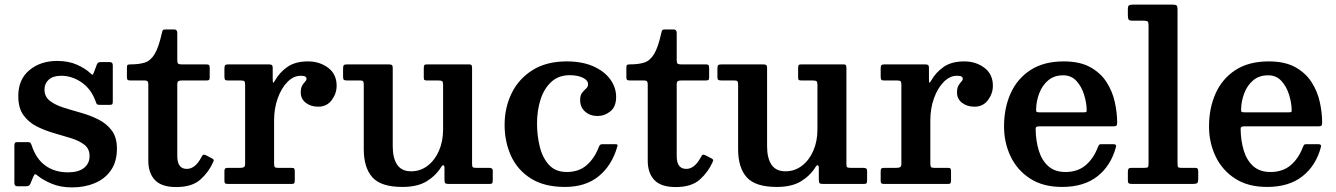

<svg xmlns="http://www.w3.org/2000/svg" viewBox="-20 -800 5810 835"><path d="M396 -359Q376 -414 334.2 -442.2Q292.5 -470.5 246 -470.5Q211 -470.5 192.2 -453.8Q173.5 -437 173.5 -411Q173.5 -380 196.2 -362Q219 -344 255 -332.5Q291 -321 331.2 -309.8Q371.5 -298.5 407.2 -280.8Q443 -263 465.8 -233Q488.5 -203 488.5 -153.5Q488.5 -97 462.5 -59.5Q436.5 -22 392.2 -3.5Q348 15 293.5 15Q244 15 206.2 -0.5Q168.5 -16 144.5 -35.5Q137.5 -42 133.2 -42Q129 -42 125.5 -33L112.5 -2Q110 4 106 7Q102 10 93 10H55Q42.5 10 42.5 -4.5V-166Q42.5 -175 45 -178.5Q47.5 -182 56 -182H100Q109.5 -182 112.2 -178.8Q115 -175.5 117.5 -168.5Q136.5 -109.5 177.2 -80Q218 -50.5 275.5 -50.5Q321.5 -50.5 345.5 -69.8Q369.5 -89 369.5 -121.5Q369.5 -153 347 -170.5Q324.5 -188 289.2 -199Q254 -210 214.5 -221.2Q175 -232.5 139.8 -250.2Q104.5 -268 82 -299.2Q59.5 -330.5 59.5 -382Q59.5 -455 108 -495Q156.5 -535 228 -535Q278 -535 314.2 -518.8Q350.5 -502.5 371.5 -483Q379 -476 381.5 -474.8Q384 -473.5 388.5 -485.5L401 -519Q404 -525.5 407.2 -527.8Q410.5 -530 420.5 -530H457.5Q470.5 -530 470.5 -516V-357.5Q470.5 -349 468 -346.5Q465.5 -344 457 -344H414Q403 -344 400.8 -347.8Q398.5 -351.5 396 -359Z M907.5 -96Q888.5 -52.5 852 -19.5Q815.5 13.5 746.5 13.5Q682.5 13.5 653.8 -17Q625 -47.5 625 -101V-432.5Q625 -442 622 -446Q619 -450 609.5 -450H548.5Q538.5 -450 535.2 -452.8Q532 -455.5 532 -465.5V-505Q532 -515.5 535 -517.8Q538 -520 548 -520Q585 -520 610 -528Q635 -536 652.5 -564.8Q670 -593.5 684 -656.5Q686 -665.5 688.2 -668.8Q690.5 -672 702.5 -672H737Q751 -672 751 -657V-537Q751 -526 755 -523Q759 -520 769.5 -520H876.5Q886 -520 889 -517Q892 -514 892 -504.5V-462.5Q892 -454 888.2 -452Q884.5 -450 876.5 -450H770Q760.5 -450 755.8 -447Q751 -444 751 -433.5V-121Q751 -65.5 792.5 -65.5Q829.5 -65.5 856.5 -117.5Q860.5 -125 863.5 -126.8Q866.5 -128.5 875.5 -125L898.5 -113Q906 -109.5 908.5 -106.2Q911 -103 907.5 -96Z M1046 -430.5Q1046 -442.5 1043 -446.2Q1040 -450 1028 -450H971.5Q961 -450 958.5 -453.5Q956 -457 956 -468V-502Q956 -512.5 959 -516.2Q962 -520 972.5 -520H1148.5Q1157.5 -520 1161.8 -517.5Q1166 -515 1166 -505.5V-456.5Q1166 -442.5 1167.8 -440.5Q1169.5 -438.5 1176 -450Q1196 -485.5 1230.2 -509.2Q1264.5 -533 1319.5 -533Q1370 -533 1407 -505.2Q1444 -477.5 1444 -427Q1444 -393.5 1422.8 -364.8Q1401.5 -336 1364 -336Q1331.5 -336 1309.8 -353Q1288 -370 1288 -397.5Q1288 -417 1294.2 -427.8Q1300.5 -438.5 1306.8 -444.8Q1313 -451 1313 -457Q1313 -463.5 1307.8 -467Q1302.5 -470.5 1287.5 -470.5Q1256.5 -470.5 1230 -443.5Q1203.5 -416.5 1187.8 -372.5Q1172 -328.5 1172 -277V-89.5Q1172 -78 1174.5 -74Q1177 -70 1189 -70H1248.5Q1258 -70 1260 -66.2Q1262 -62.5 1262 -53V-17Q1262 -7 1259.8 -3.5Q1257.5 0 1248 0H972Q963.5 0 959.8 -2.2Q956 -4.5 956 -13V-55.5Q956 -64.5 959.2 -67.2Q962.5 -70 971.5 -70H1024.5Q1036 -70 1041 -73.2Q1046 -76.5 1046 -87.5Z M1562 -151V-432.5Q1562 -442.5 1559.2 -446.2Q1556.5 -450 1547 -450H1491Q1480 -450 1476 -452.5Q1472 -455 1472 -465.5V-501Q1472 -513 1475.2 -516.5Q1478.5 -520 1490 -520H1668.5Q1680 -520 1684 -517.5Q1688 -515 1688 -503.5V-163.5Q1688 -112.5 1707.2 -83.8Q1726.5 -55 1768 -55Q1808 -55 1839.5 -79Q1871 -103 1889 -144.2Q1907 -185.5 1907 -237V-432Q1907 -443.5 1902.8 -446.8Q1898.5 -450 1887.5 -450H1838.5Q1830.5 -450 1826.8 -451.8Q1823 -453.5 1823 -461.5V-504Q1823 -513.5 1825.5 -516.8Q1828 -520 1836.5 -520H2019.5Q2028.5 -520 2030.8 -516.5Q2033 -513 2033 -504V-88Q2033 -75.5 2036.2 -72.8Q2039.5 -70 2052 -70H2107Q2114 -70 2118.5 -67.5Q2123 -65 2123 -57V-17.5Q2123 -7 2120.8 -3.5Q2118.5 0 2108.5 0H1931Q1919 0 1916 -3.8Q1913 -7.5 1913 -20V-72Q1913 -78.5 1909 -81Q1905 -83.5 1899 -74Q1875 -35.5 1835 -11.2Q1795 13 1730 13Q1637 13 1599.5 -29Q1562 -71 1562 -151Z M2174.5 -257Q2174.5 -332 2205.2 -394.8Q2236 -457.5 2296.2 -495.2Q2356.5 -533 2444.5 -533Q2511.5 -533 2559.8 -511.8Q2608 -490.5 2633.8 -455.2Q2659.5 -420 2659.5 -378.5Q2659.5 -335.5 2634.2 -315.5Q2609 -295.5 2578 -295.5Q2546.5 -295.5 2524.8 -314.5Q2503 -333.5 2503 -365.5Q2503 -386 2511.8 -396.8Q2520.5 -407.5 2529 -415.2Q2537.5 -423 2537.5 -433.5Q2537.5 -451 2514.8 -462Q2492 -473 2457.5 -473Q2409.5 -473 2378 -444.2Q2346.5 -415.5 2331 -367.8Q2315.5 -320 2315.5 -263Q2315.5 -209 2327.8 -160.8Q2340 -112.5 2368.2 -82.2Q2396.5 -52 2445 -52Q2497.5 -52 2531.8 -82Q2566 -112 2585 -162.5Q2587.5 -168.5 2590.8 -170.8Q2594 -173 2602.5 -173H2653.5Q2662.5 -173 2664.8 -171Q2667 -169 2664.5 -162Q2641 -80.5 2584 -33.8Q2527 13 2437 13Q2347 13 2288.8 -23.8Q2230.5 -60.5 2202.5 -122Q2174.5 -183.5 2174.5 -257Z M3079.5 -96Q3060.5 -52.5 3024 -19.5Q2987.5 13.5 2918.5 13.5Q2854.5 13.5 2825.8 -17Q2797 -47.5 2797 -101V-432.5Q2797 -442 2794 -446Q2791 -450 2781.5 -450H2720.5Q2710.5 -450 2707.2 -452.8Q2704 -455.5 2704 -465.5V-505Q2704 -515.5 2707 -517.8Q2710 -520 2720 -520Q2757 -520 2782 -528Q2807 -536 2824.5 -564.8Q2842 -593.5 2856 -656.5Q2858 -665.5 2860.2 -668.8Q2862.5 -672 2874.5 -672H2909Q2923 -672 2923 -657V-537Q2923 -526 2927 -523Q2931 -520 2941.5 -520H3048.5Q3058 -520 3061 -517Q3064 -514 3064 -504.5V-462.5Q3064 -454 3060.2 -452Q3056.5 -450 3048.5 -450H2942Q2932.5 -450 2927.8 -447Q2923 -444 2923 -433.5V-121Q2923 -65.5 2964.5 -65.5Q3001.5 -65.5 3028.5 -117.5Q3032.5 -125 3035.5 -126.8Q3038.5 -128.5 3047.5 -125L3070.5 -113Q3078 -109.5 3080.5 -106.2Q3083 -103 3079.5 -96Z M3190 -151V-432.5Q3190 -442.5 3187.2 -446.2Q3184.5 -450 3175 -450H3119Q3108 -450 3104 -452.5Q3100 -455 3100 -465.5V-501Q3100 -513 3103.2 -516.5Q3106.5 -520 3118 -520H3296.5Q3308 -520 3312 -517.5Q3316 -515 3316 -503.5V-163.5Q3316 -112.5 3335.2 -83.8Q3354.5 -55 3396 -55Q3436 -55 3467.5 -79Q3499 -103 3517 -144.2Q3535 -185.5 3535 -237V-432Q3535 -443.5 3530.8 -446.8Q3526.5 -450 3515.5 -450H3466.5Q3458.5 -450 3454.8 -451.8Q3451 -453.5 3451 -461.5V-504Q3451 -513.5 3453.5 -516.8Q3456 -520 3464.5 -520H3647.5Q3656.5 -520 3658.8 -516.5Q3661 -513 3661 -504V-88Q3661 -75.5 3664.2 -72.8Q3667.5 -70 3680 -70H3735Q3742 -70 3746.5 -67.5Q3751 -65 3751 -57V-17.5Q3751 -7 3748.8 -3.5Q3746.5 0 3736.5 0H3559Q3547 0 3544 -3.8Q3541 -7.5 3541 -20V-72Q3541 -78.5 3537 -81Q3533 -83.5 3527 -74Q3503 -35.5 3463 -11.2Q3423 13 3358 13Q3265 13 3227.5 -29Q3190 -71 3190 -151Z M3900 -430.5Q3900 -442.5 3897 -446.2Q3894 -450 3882 -450H3825.5Q3815 -450 3812.5 -453.5Q3810 -457 3810 -468V-502Q3810 -512.5 3813 -516.2Q3816 -520 3826.5 -520H4002.5Q4011.5 -520 4015.8 -517.5Q4020 -515 4020 -505.5V-456.5Q4020 -442.5 4021.8 -440.5Q4023.5 -438.5 4030 -450Q4050 -485.5 4084.2 -509.2Q4118.5 -533 4173.5 -533Q4224 -533 4261 -505.2Q4298 -477.5 4298 -427Q4298 -393.5 4276.8 -364.8Q4255.5 -336 4218 -336Q4185.5 -336 4163.8 -353Q4142 -370 4142 -397.5Q4142 -417 4148.2 -427.8Q4154.5 -438.5 4160.8 -444.8Q4167 -451 4167 -457Q4167 -463.5 4161.8 -467Q4156.5 -470.5 4141.5 -470.5Q4110.5 -470.5 4084 -443.5Q4057.5 -416.5 4041.8 -372.5Q4026 -328.5 4026 -277V-89.5Q4026 -78 4028.5 -74Q4031 -70 4043 -70H4102.5Q4112 -70 4114 -66.2Q4116 -62.5 4116 -53V-17Q4116 -7 4113.8 -3.5Q4111.5 0 4102 0H3826Q3817.5 0 3813.8 -2.2Q3810 -4.5 3810 -13V-55.5Q3810 -64.5 3813.2 -67.2Q3816.5 -70 3825.5 -70H3878.5Q3890 -70 3895 -73.2Q3900 -76.5 3900 -87.5Z M4346.5 -250Q4346.5 -330 4375.2 -394Q4404 -458 4461.8 -495.5Q4519.5 -533 4606 -533Q4676 -533 4721.2 -508Q4766.5 -483 4792.2 -443Q4818 -403 4828.2 -356.2Q4838.5 -309.5 4838.5 -266.5Q4838.5 -256 4835 -253.2Q4831.5 -250.5 4821 -250.5H4499Q4490 -250.5 4486.8 -247.5Q4483.5 -244.5 4484 -236Q4485 -186.5 4497.8 -144.8Q4510.5 -103 4538.8 -77.5Q4567 -52 4614 -52Q4666.5 -52 4701.2 -81.2Q4736 -110.5 4755 -161Q4757.5 -166.5 4759.8 -169.8Q4762 -173 4770 -173H4822Q4836 -173 4833.5 -162Q4812 -80 4753 -33.5Q4694 13 4599 13Q4516 13 4459.8 -23.5Q4403.5 -60 4375 -120Q4346.5 -180 4346.5 -250ZM4500 -311.5H4692Q4702 -311.5 4704 -313Q4706 -314.5 4706 -321Q4705.5 -352.5 4694.8 -387.8Q4684 -423 4661.5 -447.8Q4639 -472.5 4604 -472.5Q4564.5 -472.5 4538.8 -450.8Q4513 -429 4500 -395.2Q4487 -361.5 4486 -326Q4485.5 -317.5 4487.5 -314.5Q4489.5 -311.5 4500 -311.5Z M4953 -710H4905Q4890.5 -710 4887.8 -715.8Q4885 -721.5 4885 -734.5V-760Q4885 -774 4890.5 -777Q4896 -780 4910 -780H5075.5Q5091 -780 5096 -777Q5101 -774 5101 -758V-93Q5101 -78.5 5102.8 -74.2Q5104.5 -70 5119.5 -70H5176.5Q5184.5 -70 5187.8 -67.2Q5191 -64.5 5191 -56V-22Q5191 -6.5 5185.8 -3.2Q5180.5 0 5165.5 0H4904.5Q4893 0 4889 -2.8Q4885 -5.5 4885 -17.5V-51.5Q4885 -61.5 4887.8 -65.8Q4890.5 -70 4900.5 -70H4955Q4969.5 -70 4972.2 -73Q4975 -76 4975 -91V-690.5Q4975 -703.5 4970.8 -706.8Q4966.5 -710 4953 -710Z M5238 -250Q5238 -330 5266.8 -394Q5295.5 -458 5353.2 -495.5Q5411 -533 5497.5 -533Q5567.5 -533 5612.8 -508Q5658 -483 5683.8 -443Q5709.5 -403 5719.8 -356.2Q5730 -309.5 5730 -266.5Q5730 -256 5726.5 -253.2Q5723 -250.5 5712.5 -250.5H5390.5Q5381.5 -250.5 5378.2 -247.5Q5375 -244.5 5375.5 -236Q5376.5 -186.5 5389.2 -144.8Q5402 -103 5430.2 -77.5Q5458.5 -52 5505.5 -52Q5558 -52 5592.8 -81.2Q5627.5 -110.5 5646.5 -161Q5649 -166.5 5651.2 -169.8Q5653.5 -173 5661.5 -173H5713.5Q5727.5 -173 5725 -162Q5703.5 -80 5644.5 -33.5Q5585.5 13 5490.5 13Q5407.5 13 5351.2 -23.5Q5295 -60 5266.5 -120Q5238 -180 5238 -250ZM5391.5 -311.5H5583.5Q5593.5 -311.5 5595.5 -313Q5597.5 -314.5 5597.5 -321Q5597 -352.5 5586.2 -387.8Q5575.5 -423 5553 -447.8Q5530.5 -472.5 5495.5 -472.5Q5456 -472.5 5430.2 -450.8Q5404.5 -429 5391.5 -395.2Q5378.5 -361.5 5377.5 -326Q5377 -317.5 5379 -314.5Q5381 -311.5 5391.5 -311.5Z"/></svg>

Font: Besley SemiBold
Style: Regular
Weight: 600
Designer: Owen Earl
Foundry: indestructible type*
Version: Version 2.001; ttfautohint (v1.8.3)